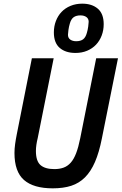

<svg xmlns="http://www.w3.org/2000/svg" viewBox="-20 -1016 664 1048"><path d="M273 -698 186 -263Q181 -243 178.5 -225Q176 -207 176 -192Q176 -137 201 -115Q226 -93 277 -93Q305 -93 327 -101Q349 -109 366 -128Q383 -147 395.5 -179.5Q408 -212 418 -262L505 -698H624L536 -260Q521 -184 498.5 -132Q476 -80 444 -48Q412 -16 369 -2Q326 12 268 12Q163 12 111 -33.5Q59 -79 59 -181Q59 -204 62.5 -229.5Q66 -255 72 -285L154 -698ZM392 -727Q338 -727 306 -754.5Q274 -782 274 -839Q274 -872 285 -901Q296 -930 316 -951Q336 -972 365 -984Q394 -996 429 -996Q482 -996 514 -968.5Q546 -941 546 -884Q546 -851 535 -822Q524 -793 504 -772Q484 -751 455.5 -739Q427 -727 392 -727ZM396 -791Q419 -791 433 -801Q447 -811 454 -836Q459 -853 461.5 -871Q464 -889 464 -897Q464 -914 451.5 -923Q439 -932 419 -932Q396 -932 382 -922Q368 -912 361 -887Q356 -870 353.5 -852Q351 -834 351 -826Q351 -809 363.5 -800Q376 -791 396 -791Z"/></svg>

Font: IBM Plex Sans Condensed SemiBold
Style: Italic
Weight: 600
Width: 3
Italic angle: -11°
Designer: Mike Abbink, Paul van der Laan, Pieter van Rosmalen
Foundry: Bold Monday
Version: Version 1.3